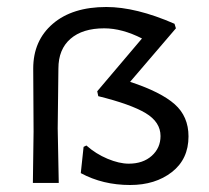

<svg xmlns="http://www.w3.org/2000/svg" viewBox="-20 -523 598 549"><path d="M479 -455C405.7 -487 340.7 -503 284 -503C219.3 -503 168.3 -487 131 -455C93.7 -423 75 -380.3 75 -327L76 -147L74 0H148L145 -156L147 -327C147 -363.7 158.5 -392 181.5 -412C204.5 -432 236.7 -442 278 -442C312 -442 348 -432.3 386 -413L258 -262L261 -248C323 -232.7 368.2 -216.5 396.5 -199.5C424.8 -182.5 439 -160.7 439 -134C439 -111.3 430.7 -92.5 414 -77.5C397.3 -62.5 375.3 -55 348 -55C330 -55 309.8 -59.7 287.5 -69C265.2 -78.3 245 -91 227 -107L219 -103L211 -28C253 -5.3 300 6 352 6C400 6 439.8 -6.3 471.5 -31C503.2 -55.7 519 -89.7 519 -133C519 -171 505.8 -201.7 479.5 -225C453.2 -248.3 410.7 -269.7 352 -289L483 -442Z"/></svg>

Font: Alegreya Sans SC
Style: Regular
Weight: 400
Designer: Juan Pablo del Peral
Foundry: Huerta Tipografica
Version: Version 1.000;PS 001.000;hotconv 1.0.70;makeotf.lib2.5.58329